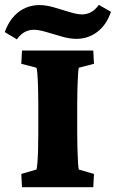

<svg xmlns="http://www.w3.org/2000/svg" viewBox="-60 -785 485 805"><path d="M32.2 0 29.3 -55.7 92.8 -74.2Q94.7 -78.1 96.7 -100.6Q98.6 -123 99.6 -157.2Q100.6 -191.4 100.6 -228.5V-345.7Q100.6 -383.8 99.6 -418Q98.6 -452.1 96.7 -475.1Q94.7 -498 92.8 -501L29.3 -517.6L32.2 -573.2H331.1L334 -517.6L270.5 -501Q268.6 -496.1 267.1 -471.7Q265.6 -447.3 264.6 -413.1Q263.7 -378.9 263.7 -345.7V-228.5Q263.7 -196.3 264.6 -162.6Q265.6 -128.9 267.1 -104.5Q268.6 -80.1 270.5 -74.2L334 -55.7L331.1 0ZM354.5 -764.6 405.3 -735.4Q386.7 -680.7 348.1 -651.4Q309.6 -622.1 259.8 -622.1Q232.4 -622.1 198.7 -631.8Q165 -641.6 133.8 -650.9Q102.5 -660.2 81.1 -660.2Q62.5 -660.2 44.9 -651.4Q27.3 -642.6 10.7 -620.1L-40 -650.4Q-20.5 -705.1 17.6 -734.4Q55.7 -763.7 105.5 -763.7Q133.8 -763.7 167 -753.9Q200.2 -744.1 231.9 -734.4Q263.7 -724.6 284.2 -724.6Q303.7 -724.6 321.3 -733.9Q338.9 -743.2 354.5 -764.6Z"/></svg>

Font: Crimson Pro Black
Style: Regular
Weight: 900
Designer: Jacques Le Bailly
Foundry: Baron von Fonthausen
Version: Version 1.003